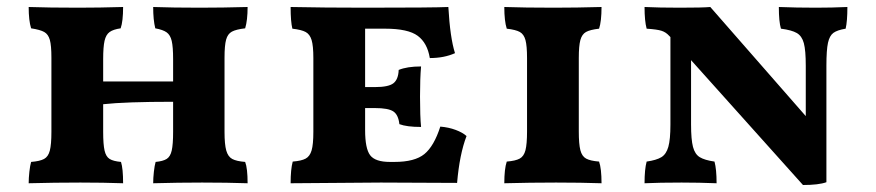

<svg xmlns="http://www.w3.org/2000/svg" viewBox="-20 -522 2504 549"><path d="M681 -59Q688 -41 688 2Q630 0 558 0Q490 0 418 2Q418 -13 420 -31Q422 -49 425 -59Q446 -61 456.5 -67.5Q467 -74 471 -91.5Q475 -109 475 -145V-231Q339 -231 275 -224V-145Q275 -109 279 -91.5Q283 -74 293.5 -67.5Q304 -61 326 -59Q332 -40 332 2Q276 0 210 0Q136 0 62 2Q62 -13 64 -31Q66 -49 69 -59Q94 -61 106 -67.5Q118 -74 122.5 -91.5Q127 -109 127 -145V-357Q127 -392 122.5 -408Q118 -424 106.5 -430.5Q95 -437 69 -441Q62 -463 62 -502Q120 -500 204 -500Q264 -500 332 -502Q332 -461 325 -441Q304 -438 293.5 -430.5Q283 -423 279 -405.5Q275 -388 275 -353V-289H475V-353Q475 -388 471 -405Q467 -422 456.5 -429.5Q446 -437 424 -441Q418 -465 418 -502Q474 -500 551 -500Q616 -500 688 -502Q688 -464 681 -441Q655 -438 643 -431.5Q631 -425 626.5 -408.5Q622 -392 622 -357V-145Q622 -109 627 -91.5Q632 -74 644 -67.5Q656 -61 681 -59Z M1314 -133Q1294 -81 1287 1L1069 0L811 2Q811 -38 817 -60Q842 -62 854 -68.5Q866 -75 871 -92Q876 -109 876 -145V-356Q876 -391 871 -407.5Q866 -424 854 -430.5Q842 -437 816 -440Q811 -460 811 -502Q907 -500 1024 -500Q1219 -500 1262 -502Q1267 -414 1281 -370Q1250 -356 1209 -356Q1202 -399 1174.5 -419.5Q1147 -440 1081 -440H1024V-273H1052Q1091 -273 1105 -284Q1119 -295 1120 -322Q1144 -332 1184 -332Q1181 -298 1181 -246Q1181 -189 1184 -159Q1143 -159 1122 -167Q1119 -194 1104.5 -203.5Q1090 -213 1052 -213H1024V-150Q1024 -97 1038.5 -78Q1053 -59 1095 -59H1108Q1166 -59 1193.5 -81.5Q1221 -104 1239 -160Q1263 -158 1283 -150.5Q1303 -143 1314 -133Z M1429 -60Q1454 -62 1466 -68.5Q1478 -75 1482.5 -92.5Q1487 -110 1487 -146V-356Q1487 -391 1482.5 -407.5Q1478 -424 1466.5 -430.5Q1455 -437 1429 -440Q1422 -462 1422 -502Q1480 -500 1564 -500Q1628 -500 1700 -502Q1700 -461 1693 -440Q1667 -437 1655.5 -430.5Q1644 -424 1639.5 -407.5Q1635 -391 1635 -356V-146Q1635 -110 1639.5 -92.5Q1644 -75 1656 -68.5Q1668 -62 1693 -60Q1700 -40 1700 2Q1642 0 1570 0Q1496 0 1422 2Q1422 -39 1429 -60Z M2403 -502Q2403 -461 2398 -440Q2374 -436 2363 -428Q2352 -420 2347.5 -399.5Q2343 -379 2343 -334V-1Q2321 7 2276 7L1956 -350V-166Q1956 -123 1961.5 -102Q1967 -81 1981 -72.5Q1995 -64 2023 -60Q2029 -38 2029 2Q1979 0 1929 0Q1865 0 1823 2Q1823 -38 1829 -60Q1857 -64 1871 -72.5Q1885 -81 1891 -102Q1897 -123 1897 -166V-416L1893 -420Q1884 -430 1871.5 -434Q1859 -438 1829 -440Q1823 -462 1823 -502Q1865 -500 1924 -500Q1990 -500 2011 -502L2284 -190V-334Q2284 -378 2278.5 -398.5Q2273 -419 2258.5 -427.5Q2244 -436 2213 -440Q2207 -460 2207 -502Q2257 -500 2313 -500Q2359 -500 2403 -502Z"/></svg>

Font: Vollkorn SC
Style: Bold
Weight: 700
Designer: Friedrich Althausen
Foundry: Friedrich Althausen
Version: Version 4.015